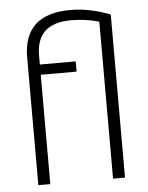

<svg xmlns="http://www.w3.org/2000/svg" viewBox="-53 -776 633 820"><g transform="rotate(-5 264.0 -366.5)"><path d="M398.4 -672.9Q340.3 -689.5 278.8 -689.5Q129.4 -689.5 129.4 -551.3V-512.7H283.2V-468.8H129.4V0H78.1V-547.4Q78.1 -733.4 279.3 -733.4Q361.8 -733.4 449.7 -699.2V0H398.4Z"/></g></svg>

Font: Voltera Light
Style: Light
Weight: 300
Designer: Bernd Montag
Version: Version 1.301